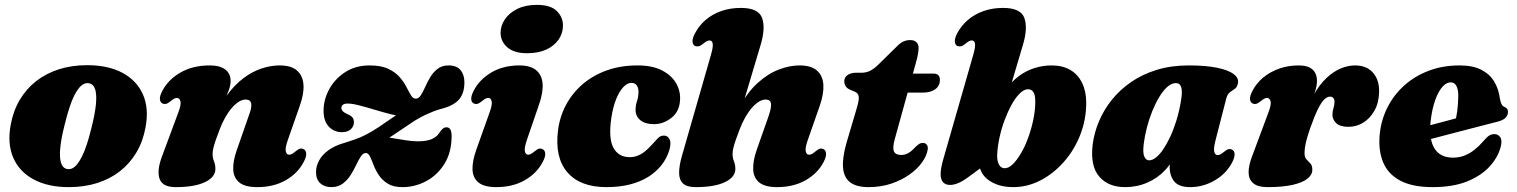

<svg xmlns="http://www.w3.org/2000/svg" viewBox="-20 -753 6225 788"><path d="M337.5 -485.5Q424.5 -485.5 483.2 -453.8Q542 -422 567 -364.5Q592 -307 577 -229Q566.5 -172 539.5 -126.8Q512.5 -81.5 472 -50Q431.5 -18.5 378.8 -1.8Q326 15 263 15Q176.5 15 117.8 -16.8Q59 -48.5 34.2 -106.2Q9.5 -164 24 -241.5Q34.5 -298.5 61.5 -343.8Q88.5 -389 129 -420.5Q169.5 -452 222.2 -468.8Q275 -485.5 337.5 -485.5ZM254.5 -59.5Q265.5 -57 276 -61.8Q286.5 -66.5 296.5 -78.8Q306.5 -91 316.5 -111Q326.5 -131 336 -159.5Q345.5 -188 354.5 -225Q369.5 -283 373.5 -323Q377.5 -363 371 -385Q364.5 -407 346.5 -411Q335.5 -413.5 325 -408.8Q314.5 -404 304.2 -391.8Q294 -379.5 284.2 -359.8Q274.5 -340 265 -311.2Q255.5 -282.5 246.5 -245.5Q231.5 -188 227.5 -147.8Q223.5 -107.5 230.2 -85.5Q237 -63.5 254.5 -59.5Z M646.5 -328.5Q637 -333.5 636.2 -346.8Q635.5 -360 646.5 -380.5Q671 -427 721.5 -455.8Q772 -484.5 840.5 -484.5Q882 -484.5 904.2 -468Q926.5 -451.5 926.5 -420.5Q926.5 -402 917.8 -379.5Q909 -357 897.8 -333Q886.5 -309 876.8 -285Q867 -261 865.5 -240L849 -244.5Q875.5 -312.5 909 -358.8Q942.5 -405 980 -432.8Q1017.5 -460.5 1055.2 -472.5Q1093 -484.5 1127.5 -484.5Q1175.5 -484.5 1199.2 -463.2Q1223 -442 1225.5 -405.2Q1228 -368.5 1211 -320.5L1161.5 -179Q1149.5 -145 1153 -131.5Q1156.5 -118 1166.5 -118Q1172 -118 1177.8 -121Q1183.5 -124 1192 -131Q1204 -141 1211.5 -142.8Q1219 -144.5 1226.5 -140.5Q1236 -135.5 1236.8 -122.2Q1237.5 -109 1226.5 -88.5Q1202.5 -42 1153 -13.5Q1103.5 15 1036 15Q985.5 15 962 -4.2Q938.5 -23.5 937.2 -58Q936 -92.5 952 -137.5L1001 -278Q1014 -311.5 1011 -328Q1008 -344.5 988 -344.5Q975 -344.5 960.8 -335.8Q946.5 -327 932.5 -311.2Q918.5 -295.5 905.5 -273Q892.5 -250.5 882 -223Q873 -199.5 866.2 -180.2Q859.5 -161 856 -146.8Q852.5 -132.5 852.5 -121.5Q852.5 -105 858.2 -91.2Q864 -77.5 864 -59.5Q864 -26 821.2 -5.5Q778.5 15 701 15Q647 15 635 -19Q623 -53 645 -111.5L711.5 -290.5Q724.5 -324.5 720.5 -337.8Q716.5 -351 706.5 -351Q701 -351 695.2 -348.2Q689.5 -345.5 680.5 -338Q669 -328.5 661.5 -326.8Q654 -325 646.5 -328.5Z M1544 -165Q1553.5 -171.5 1568.8 -181.8Q1584 -192 1607.5 -207.8Q1631 -223.5 1664.5 -246Q1681 -257.5 1697 -266.5Q1713 -275.5 1728.5 -282.8Q1744 -290 1760 -296.2Q1776 -302.5 1794 -307Q1843 -320 1864.5 -345.5Q1886 -371 1886 -415.5Q1886 -446 1870.2 -465.2Q1854.5 -484.5 1821 -484.5Q1794 -484.5 1776 -470.5Q1758 -456.5 1746 -436.5Q1734 -416.5 1725 -396Q1716 -375.5 1707 -361.8Q1698 -348 1686.5 -348Q1675 -348 1666.8 -361.8Q1658.5 -375.5 1648 -396Q1637.5 -416.5 1620.2 -436.5Q1603 -456.5 1573.5 -470.5Q1544 -484.5 1497 -484.5Q1439 -484.5 1396.5 -456.8Q1354 -429 1331 -386.5Q1308 -344 1308 -298.5Q1308 -256 1329.5 -233.2Q1351 -210.5 1384 -210.5Q1406 -210.5 1419.2 -222Q1432.5 -233.5 1432.5 -252Q1432.5 -263.5 1426.5 -271Q1420.5 -278.5 1405 -285Q1391 -291.5 1386 -297.5Q1381 -303.5 1381 -309.5Q1381 -318 1387.2 -323Q1393.5 -328 1407.5 -328Q1425.5 -328 1455.5 -320.2Q1485.5 -312.5 1519.2 -302.2Q1553 -292 1584 -284.2Q1615 -276.5 1634.5 -276.5L1639.5 -304Q1633.5 -299 1619 -289Q1604.5 -279 1582.8 -264.5Q1561 -250 1533 -230.5Q1519 -221.5 1504.8 -213Q1490.5 -204.5 1474.2 -196.5Q1458 -188.5 1438.8 -181.5Q1419.5 -174.5 1396.5 -167.5Q1353.5 -155.5 1327.2 -136Q1301 -116.5 1289 -93.2Q1277 -70 1277 -47Q1277 -17 1294.2 -1Q1311.5 15 1340 15Q1367.5 15 1386.5 0.8Q1405.5 -13.5 1418.8 -34.2Q1432 -55 1441.8 -75.8Q1451.5 -96.5 1460.8 -110.8Q1470 -125 1481.5 -125Q1491.5 -125 1498.5 -110.8Q1505.5 -96.5 1513.2 -75.8Q1521 -55 1534.8 -34.2Q1548.5 -13.5 1571.5 0.8Q1594.5 15 1632 15Q1683 15 1729 -9.5Q1775 -34 1804 -80.5Q1833 -127 1833.5 -193Q1833.5 -214 1828 -222.2Q1822.5 -230.5 1813 -230.5Q1804.5 -230.5 1798.2 -225.8Q1792 -221 1782.5 -207Q1772.5 -191 1751.8 -182Q1731 -173 1694 -173Q1672.5 -173 1644.2 -177.5Q1616 -182 1590.5 -186.2Q1565 -190.5 1551.5 -190.5Z M2142.5 -179Q2131 -145 2134.2 -131.5Q2137.5 -118 2147.5 -118Q2153 -118 2158.8 -121Q2164.5 -124 2173 -131Q2185 -141 2192.5 -142.8Q2200 -144.5 2207.5 -140.5Q2217 -135.5 2217.8 -122.2Q2218.5 -109 2207.5 -88.5Q2183.5 -42 2134 -13.5Q2084.5 15 2017 15Q1966.5 15 1943.2 -4.5Q1920 -24 1919.2 -58.5Q1918.5 -93 1935 -139L1989 -290.5Q2001.5 -324.5 1997.8 -337.8Q1994 -351 1984 -351Q1978.5 -351 1972.8 -348.2Q1967 -345.5 1958.5 -338Q1946.5 -328.5 1939 -326.8Q1931.5 -325 1924 -328.5Q1914.5 -333.5 1914 -346.8Q1913.5 -360 1924 -380.5Q1947.5 -426.5 1996.5 -455.5Q2045.5 -484.5 2111.5 -484.5Q2156 -484.5 2179.8 -465.5Q2203.5 -446.5 2206.8 -410.5Q2210 -374.5 2192 -323ZM2143.5 -534.5Q2090 -534.5 2062.2 -558.8Q2034.5 -583 2034.5 -618.5Q2034.5 -648 2052.5 -674.2Q2070.5 -700.5 2103.8 -716.8Q2137 -733 2183.5 -733Q2240 -733 2265.2 -707.8Q2290.5 -682.5 2290.5 -648.5Q2290.5 -616 2272.2 -590Q2254 -564 2221.2 -549.2Q2188.5 -534.5 2143.5 -534.5Z M2571 -413Q2555 -413 2538.8 -396.2Q2522.5 -379.5 2509 -346.8Q2495.5 -314 2488.5 -265.5Q2477 -183.5 2498 -145.8Q2519 -108 2564.5 -108Q2581.5 -108 2596.5 -113.8Q2611.5 -119.5 2625.5 -130.5Q2639.5 -141.5 2653 -156.5Q2671 -176.5 2681.2 -186.8Q2691.5 -197 2706 -196.5Q2721 -196 2728.2 -181Q2735.5 -166 2727 -137Q2717 -103.5 2695.2 -75.8Q2673.5 -48 2641 -27.5Q2608.5 -7 2565.5 4Q2522.5 15 2468.5 15Q2362 15 2309.2 -45.2Q2256.5 -105.5 2270 -217Q2277 -273 2302.5 -321.5Q2328 -370 2370.5 -406.8Q2413 -443.5 2470 -464Q2527 -484.5 2596.5 -484.5Q2658 -484.5 2697.5 -463.8Q2737 -443 2755.2 -410.8Q2773.5 -378.5 2771 -342Q2768.5 -295 2735.5 -269.2Q2702.5 -243.5 2664.5 -243.5Q2627 -243.5 2607.5 -260.2Q2588 -277 2588.5 -303Q2589 -323 2594.5 -338.5Q2600 -354 2600.5 -374.5Q2601 -391.5 2593.5 -402.2Q2586 -413 2571 -413Z M3022 -301.5 3101.5 -568Q3122.5 -637.5 3107.8 -679Q3093 -720.5 3020.5 -720.5Q2976.5 -720.5 2939.8 -707.5Q2903 -694.5 2875.8 -671Q2848.5 -647.5 2832.5 -616.5Q2821.5 -596 2822.2 -582.8Q2823 -569.5 2832 -564.5Q2839.5 -561.5 2847.2 -563Q2855 -564.5 2866.5 -574Q2875.5 -581.5 2881.2 -584.2Q2887 -587 2892.5 -587Q2902.5 -587 2905 -574Q2907.5 -561 2897.5 -526.5L2778 -110.5Q2767 -71 2767.2 -42.8Q2767.5 -14.5 2783.5 0.2Q2799.5 15 2835 15Q2912.5 15 2955.2 -5.5Q2998 -26 2998 -59.5Q2998 -77.5 2992.2 -91.2Q2986.5 -105 2986.5 -121.5Q2986.5 -132.5 2990 -146.8Q2993.5 -161 3000.2 -180.2Q3007 -199.5 3016 -223Q3026.5 -250.5 3039.5 -273Q3052.5 -295.5 3066.5 -311.2Q3080.5 -327 3094.8 -335.8Q3109 -344.5 3122 -344.5Q3142 -344.5 3144.2 -328.2Q3146.5 -312 3135 -278L3085.5 -137.5Q3070 -92.5 3071.2 -58Q3072.5 -23.5 3096 -4.2Q3119.5 15 3169.5 15Q3237 15 3286.8 -13.5Q3336.5 -42 3360.5 -88.5Q3371 -109 3370.2 -122.2Q3369.5 -135.5 3360.5 -140.5Q3353 -144.5 3345.5 -142.8Q3338 -141 3326 -131Q3317.5 -124 3311.8 -121Q3306 -118 3300.5 -118Q3290.5 -118 3287 -131.5Q3283.5 -145 3295.5 -179L3345 -320.5Q3361.5 -368.5 3359.2 -405.2Q3357 -442 3333.2 -463.2Q3309.5 -484.5 3261 -484.5Q3221 -484.5 3176.2 -467.5Q3131.5 -450.5 3088.8 -411.8Q3046 -373 3010.5 -305.5Z M3488.5 -376.5 3468.5 -385Q3456 -390.5 3450.5 -399.5Q3445 -408.5 3445 -419.5Q3445 -435.5 3458.5 -445Q3472 -454.5 3494.5 -454.5H3516Q3536 -454.5 3552.5 -463.2Q3569 -472 3585.5 -488.5L3665 -566.5Q3677.5 -578.5 3689.5 -583.5Q3701.5 -588.5 3715.5 -588.5Q3733 -588.5 3741.5 -579.5Q3750 -570.5 3750 -556.5Q3750 -548 3747.8 -533.2Q3745.5 -518.5 3740 -499L3652 -181Q3642.5 -146 3649 -131.5Q3655.5 -117 3679 -117Q3693.5 -117 3707 -124.2Q3720.5 -131.5 3736 -148.5Q3746 -158.5 3752.8 -162.5Q3759.5 -166.5 3767.5 -166.5Q3777.5 -166.5 3783.5 -159.2Q3789.5 -152 3787.5 -139.5Q3783.5 -113.5 3764.2 -86.5Q3745 -59.5 3712.5 -36.5Q3680 -13.5 3637.5 0.8Q3595 15 3544.5 15Q3495.5 15 3469.5 -4.5Q3443.5 -24 3440 -64.5Q3436.5 -105 3454.5 -168L3497 -311.5Q3506.5 -344 3504.2 -357.5Q3502 -371 3488.5 -376.5ZM3670.5 -373 3695 -451H3811Q3837.5 -451 3837.5 -425Q3837.5 -401 3818.8 -387Q3800 -373 3768.5 -373Z M3974 -526.5Q3984 -561 3981.5 -574Q3979 -587 3969 -587Q3963 -587 3957.5 -584.2Q3952 -581.5 3943 -574Q3931.5 -564.5 3923.8 -563Q3916 -561.5 3908.5 -564.5Q3899.5 -569.5 3898.8 -582.8Q3898 -596 3908.5 -616.5Q3925 -647.5 3952.2 -671Q3979.5 -694.5 4016.2 -707.5Q4053 -720.5 4097 -720.5Q4169.5 -720.5 4184.2 -679Q4199 -637.5 4178 -568L4099 -301.5L4066 -299.5Q4082 -348.5 4106.8 -383.5Q4131.5 -418.5 4162 -441Q4192.5 -463.5 4226.8 -474Q4261 -484.5 4295.5 -484.5Q4341.5 -484.5 4373 -465.8Q4404.5 -447 4421.2 -412.5Q4438 -378 4438 -331Q4438 -262 4413.5 -199.5Q4389 -137 4346.5 -88.8Q4304 -40.5 4250.5 -12.8Q4197 15 4138.5 15Q4073.5 15 4032.8 -17.2Q3992 -49.5 3998.5 -112.5L4033.5 -84.5L3956 -27.5Q3932.5 -10 3913.8 -2Q3895 6 3879.5 6Q3861.5 6 3851.2 -4.2Q3841 -14.5 3840.5 -36.8Q3840 -59 3850.5 -96.5ZM4196.5 -386.5Q4181 -385.5 4164 -368.2Q4147 -351 4131.5 -322.8Q4116 -294.5 4103 -259.8Q4090 -225 4082 -188Q4074 -151 4072.5 -117Q4072 -90.5 4080.5 -76.5Q4089 -62.5 4103.5 -62.5Q4119.5 -62.5 4136.8 -79.2Q4154 -96 4170.5 -124.2Q4187 -152.5 4200 -188.2Q4213 -224 4221 -262.5Q4229 -301 4229 -337.5Q4229 -357 4224.8 -367.8Q4220.5 -378.5 4213.2 -383Q4206 -387.5 4196.5 -386.5Z M4969 -178.5Q4960 -143.5 4963.5 -130Q4967 -116.5 4977 -116.5Q4982.5 -116.5 4988.2 -119.2Q4994 -122 5002.5 -129Q5014.5 -139 5022 -140.8Q5029.5 -142.5 5037 -138.5Q5046.5 -133.5 5047 -120.2Q5047.5 -107 5037 -86.5Q5013.5 -41 4966 -13Q4918.5 15 4864.5 15Q4819 15 4799.8 -7.8Q4780.5 -30.5 4780.5 -69Q4780.5 -81.5 4781.5 -95Q4782.5 -108.5 4784.2 -122.5Q4786 -136.5 4788.5 -149.8Q4791 -163 4794 -175.5L4807.5 -136.5Q4795 -91 4763.8 -56.8Q4732.5 -22.5 4689.5 -3.8Q4646.5 15 4598 15Q4528 15 4491 -28.8Q4454 -72.5 4464.5 -160Q4470.5 -207.5 4490 -254.2Q4509.5 -301 4542.5 -342.5Q4575.5 -384 4621.8 -416Q4668 -448 4727.2 -466.2Q4786.5 -484.5 4858 -484.5Q4929 -484.5 4975 -475Q5021 -465.5 5042.5 -449.5Q5064 -433.5 5061 -413.5Q5058.5 -396 5048.5 -389Q5038.5 -382 5028.2 -374.8Q5018 -367.5 5013 -349.5ZM4674 -162Q4669.5 -124 4676.8 -109.5Q4684 -95 4696 -95Q4709.5 -95 4724.2 -106.5Q4739 -118 4753.8 -139.8Q4768.5 -161.5 4782.5 -191.2Q4796.5 -221 4808 -258Q4819.5 -295 4826.5 -337Q4833.5 -376 4828.2 -394Q4823 -412 4806 -412Q4788.5 -412 4771.2 -396.8Q4754 -381.5 4738.2 -355.5Q4722.5 -329.5 4709.2 -297Q4696 -264.5 4687 -229.5Q4678 -194.5 4674 -162Z M5120.5 -328.5Q5111 -333.5 5110.2 -346.8Q5109.5 -360 5120.5 -380.5Q5136.5 -411.5 5164.5 -434.8Q5192.5 -458 5229.5 -471.2Q5266.5 -484.5 5310 -484.5Q5348 -484.5 5366.5 -468Q5385 -451.5 5385 -420.5Q5385 -402 5378 -379.5Q5371 -357 5361.5 -332.8Q5352 -308.5 5344 -284.2Q5336 -260 5334.5 -238.5L5324.5 -242Q5343 -312 5369 -359Q5395 -406 5424.8 -433.5Q5454.5 -461 5484.2 -472.8Q5514 -484.5 5541 -484.5Q5589.5 -484.5 5615.8 -453.8Q5642 -423 5640 -373Q5638.5 -329 5620.2 -297.5Q5602 -266 5574.2 -249.2Q5546.5 -232.5 5514.5 -232.5Q5479 -232.5 5463.8 -247.8Q5448.5 -263 5448.5 -281.5Q5448.5 -296 5452.8 -309.2Q5457 -322.5 5457 -335.5Q5457 -345.5 5452 -351Q5447 -356.5 5439 -356.5Q5427.5 -356.5 5415.2 -345Q5403 -333.5 5388.8 -304.8Q5374.5 -276 5356 -223.5Q5344 -188 5339 -165.8Q5334 -143.5 5334 -125.5Q5334 -107 5342 -98.8Q5350 -90.5 5358 -82.2Q5366 -74 5366 -56Q5366 -35.5 5345.8 -19.5Q5325.5 -3.5 5284.8 5.8Q5244 15 5182 15Q5142.5 15 5123.8 -0.8Q5105 -16.5 5104.5 -44.8Q5104 -73 5119 -112L5185.5 -290.5Q5198.5 -324.5 5194.5 -337.8Q5190.5 -351 5180.5 -351Q5175 -351 5169.2 -348.2Q5163.5 -345.5 5154.5 -338Q5143 -328.5 5135.5 -326.8Q5128 -325 5120.5 -328.5Z M5743 -210.5Q5743 -210.5 5759.5 -215Q5776 -219.5 5802.8 -226.5Q5829.5 -233.5 5860.2 -241.8Q5891 -250 5920.5 -257.8Q5950 -265.5 5971 -271.5L5951 -249.5Q5957 -269.5 5960.8 -297.5Q5964.5 -325.5 5965 -359.5Q5965 -386 5957.2 -400.5Q5949.5 -415 5934 -415Q5920.5 -415 5907.2 -403.8Q5894 -392.5 5882.8 -371Q5871.5 -349.5 5863.2 -319Q5855 -288.5 5851 -250Q5844.5 -179.5 5868 -142.8Q5891.5 -106 5943.5 -106Q5969 -106 5990.5 -114.5Q6012 -123 6031 -138Q6050 -153 6066.5 -172Q6082 -190.5 6092.2 -196.8Q6102.5 -203 6115 -202.5Q6129 -202 6137.5 -189.5Q6146 -177 6139 -149.5Q6127.5 -106.5 6093 -69Q6058.5 -31.5 6000.8 -8.2Q5943 15 5859.5 15Q5777.5 15 5727.2 -11.5Q5677 -38 5656.8 -86.5Q5636.5 -135 5642.5 -201Q5648.5 -261.5 5674.8 -313Q5701 -364.5 5744.2 -403Q5787.5 -441.5 5844.8 -463Q5902 -484.5 5970 -484.5Q6025 -484.5 6059.8 -466.5Q6094.5 -448.5 6112.8 -417.8Q6131 -387 6136 -347.5Q6138 -336 6142 -327Q6146 -318 6153 -315Q6160.5 -312 6164.8 -307Q6169 -302 6169 -293.5Q6169 -281 6159.5 -270.2Q6150 -259.5 6124 -253Q6100 -247 6063.5 -237.5Q6027 -228 5984.5 -217Q5942 -206 5900.2 -195Q5858.5 -184 5824 -175Q5789.5 -166 5768.8 -160.5Q5748 -155 5748 -155Z"/></svg>

Font: Fraunces Black
Style: Italic
Weight: 900
Italic angle: -16°
Version: Version 1.000;[b76b70a41]